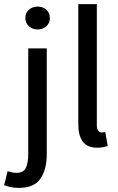

<svg xmlns="http://www.w3.org/2000/svg" viewBox="-60 -706 575 932"><path d="M31 206Q8 206 -9.5 202Q-27 198 -40 193L-23 125Q-13 128 -2.5 130.5Q8 133 20 133Q54 133 65.5 109Q77 85 77 43V-471H167V43Q167 116 136.5 161Q106 206 31 206ZM123 -563Q98 -563 80.5 -578.5Q63 -594 63 -618Q63 -644 80.5 -659Q98 -674 123 -674Q148 -674 165 -659Q182 -644 182 -618Q182 -594 165 -578.5Q148 -563 123 -563Z M412 11Q363 11 341.5 -19Q320 -49 320 -104V-686H410V-98Q410 -79 417.5 -71Q425 -63 433 -63Q437 -63 440.5 -63.5Q444 -64 451 -65L463 3Q453 6 441 8.5Q429 11 412 11Z"/></svg>

Font: Narnoor
Style: Regular
Weight: 400
Designer: S. Sridhar Murthy
Foundry: SIL International
Version: Version 3.000